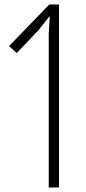

<svg xmlns="http://www.w3.org/2000/svg" viewBox="-20 -830 381 850"><path d="M241.2 -810.1V0H195.8V-680.2L200.2 -756.8H198.2L151.9 -698.2L54.2 -595.2L20 -626L198.2 -810.1Z"/></svg>

Font: Sinkin Sans 200 X Light
Style: Regular
Weight: 200
Designer: Keith Bates
Foundry: K-Type
Version: Sinkin Sans (version 1.0)  by Keith Bates   •   © 2014   www